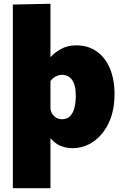

<svg xmlns="http://www.w3.org/2000/svg" viewBox="-20 -772 654 1016"><path d="M48 224V-748L247 -752V-471H249Q265 -491 300.5 -511.5Q336 -532 384 -532Q446 -532 491.5 -500Q537 -468 561.5 -410Q586 -352 586 -274Q586 -187 556 -123Q526 -59 475.5 -23.5Q425 12 364 12Q341 12 320 6.5Q299 1 281.5 -10Q264 -21 249 -39H247V224ZM307 -141Q336 -141 352 -158.5Q368 -176 374.5 -204Q381 -232 381 -264Q381 -311 369.5 -335Q358 -359 341.5 -367.5Q325 -376 309 -376Q296 -376 284 -371.5Q272 -367 262.5 -359.5Q253 -352 247 -343V-202Q247 -186 255 -172Q263 -158 277 -149.5Q291 -141 307 -141Z"/></svg>

Font: Murecho Thin Black
Style: Regular
Weight: 900
Version: Version 1.010